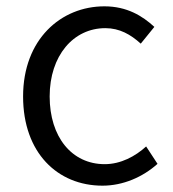

<svg xmlns="http://www.w3.org/2000/svg" viewBox="-20 -574 546 607"><path d="M304 13C369 13 431 -14 478 -56L442 -111C408 -80 362 -55 311 -55C207 -55 137 -141 137 -269C137 -398 212 -485 313 -485C358 -485 393 -465 425 -436L468 -489C430 -524 381 -554 310 -554C173 -554 53 -450 53 -269C53 -91 162 13 304 13Z"/></svg>

Font: Noto Sans HK DemiLight
Style: Regular
Weight: 350
Designer: Ryoko NISHIZUKA 西塚涼子 (kana, bopomofo & ideographs); Paul D. Hunt (Latin, Greek & Cyrillic); Sandoll Communications 산돌커뮤니
Foundry: Adobe
Version: Version 2.004;hotconv 1.0.118;makeotfexe 2.5.65603